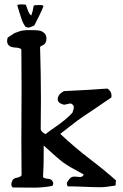

<svg xmlns="http://www.w3.org/2000/svg" viewBox="-20 -861 564 882"><path d="M134.8 -834Q134.8 -837.9 157.2 -837.9Q179.7 -837.9 179.7 -833Q168 -801.8 137.7 -744.1Q118.2 -734.4 110.8 -734.4Q103.5 -734.4 96.7 -738.3Q84 -756.8 78.6 -774.9Q73.2 -793 68.4 -806.6Q63.5 -820.3 59.6 -835V-835.9Q59.6 -840.8 78.6 -840.8Q97.7 -840.8 99.1 -838.4Q100.6 -835.9 107.4 -815.4Q114.3 -794.9 124 -790Q130.9 -810.5 134.8 -834ZM78.1 -212.9 79.1 -464.8Q79.1 -574.2 78.1 -633.8Q72.3 -641.6 49.8 -642.6Q12.7 -644.5 12.7 -672.9Q12.7 -681.6 15.6 -688.5L38.1 -703.1Q41 -705.1 42 -706.1Q43 -707 44.9 -708Q46.9 -709 48.3 -709.5Q49.8 -710 66.9 -716.3Q84 -722.7 112.3 -722.7H121.1Q160.2 -722.7 169.9 -717.8Q193.4 -707 193.4 -684.6Q193.4 -660.2 174.8 -652.3Q166 -649.4 164.1 -644.5Q168 -523.4 168 -403.3L167 -267.6Q168 -260.7 175.3 -253.9Q182.6 -247.1 189.5 -245.1Q209 -260.7 232.4 -276.4Q281.2 -309.6 312.5 -342.8Q319.3 -361.3 319.3 -368.2Q319.3 -375 314 -380.4Q308.6 -385.7 301.8 -385.7L275.4 -379.9Q273.4 -379.9 267.6 -381.8Q246.1 -388.7 245.1 -403.3V-405.3Q245.1 -426.8 273.4 -442.4Q360.4 -446.3 473.6 -454.1Q492.2 -441.4 492.2 -422.9Q492.2 -416 491.2 -413.1L405.3 -354.5Q362.3 -326.2 335 -306.6L256.8 -246.1Q324.2 -182.6 393.6 -129.9Q462.9 -77.1 512.7 -32.2L510.7 -8.8Q466.8 -1 439.5 -1Q412.1 -1 369.1 -2.9Q326.2 -4.9 292 -4.9Q287.1 -9.8 287.1 -17.6Q287.1 -25.4 302.7 -43Q309.6 -49.8 323.2 -49.8L346.7 -47.9Q361.3 -47.9 364.3 -59.6Q294.9 -96.7 271.5 -113.8Q248 -130.9 180.7 -192.4V-149.4Q180.7 -100.6 177.7 -47.9Q182.6 -41 198.2 -40Q213.9 -39.1 219.7 -31.2Q229.5 -16.6 219.7 -6.8Q177.7 1 135.7 1Q93.8 1 71.3 0.5Q48.8 0 38.1 0Q32.2 -4.9 32.2 -14.6Q32.2 -24.4 37.6 -33.2Q43 -42 58.6 -44.9Q74.2 -47.9 79.1 -55.7Q78.1 -109.4 78.1 -212.9Z"/></svg>

Font: Essays1743
Style: Medium
Weight: 500
Designer: Based on the typeface in a 1743 English translation of the essays of Montaigne.  PostScript/TrueType font designed by Jo
Version: Version 002.100